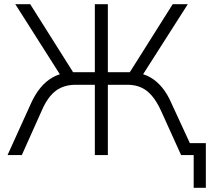

<svg xmlns="http://www.w3.org/2000/svg" viewBox="-20 -739 1001 915"><path d="M903 156V0H861V-57H961V156ZM16 0 128 -247Q148 -291 173.5 -321.5Q199 -352 230.5 -370Q262 -388 299 -392L276 -368L53 -719H124L339 -378L319 -395H432V-719H494V-395H610L588 -378L803 -719H875L651 -368L628 -392Q666 -388 697 -370Q728 -352 753 -321.5Q778 -291 797 -247L911 0H843L747 -212Q717 -277 679.5 -306Q642 -335 587 -335H494V0H432V-335H341Q284 -335 245.5 -306Q207 -277 179 -212L84 0Z"/></svg>

Font: Nunitoga
Style: Light
Weight: 300
Designer: Vernon Adams
Foundry: Vernon Adams
Version: Version 1.0